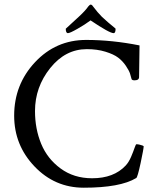

<svg xmlns="http://www.w3.org/2000/svg" viewBox="-20 -829 681 854"><path d="M619.1 -178.7Q619.1 -168 605.5 -104Q591.8 -40 585.9 -37.1Q514.6 5.9 352.5 5.9Q223.6 5.9 133.3 -88.9Q43 -183.6 43 -314.5Q43 -453.1 135.7 -552.2Q228.5 -651.4 363.3 -651.4Q478.5 -651.4 600.6 -627Q598.6 -496.1 598.6 -486.3Q598.6 -471.7 578.1 -471.7Q568.4 -471.7 565.4 -476.6Q562.5 -489.3 558.1 -502.4Q553.7 -515.6 539.6 -536.6Q525.4 -557.6 505.4 -572.8Q485.4 -587.9 448.7 -599.1Q412.1 -610.4 366.2 -610.4Q270.5 -610.4 203.1 -525.9Q135.7 -441.4 135.7 -335Q135.7 -255.9 163.1 -189.5Q190.4 -123 249.5 -79.6Q308.6 -36.1 389.6 -36.1Q486.3 -36.1 539.1 -92.8Q552.7 -107.4 563 -131.3Q573.2 -155.3 578.6 -171.4Q584 -187.5 586.9 -187.5Q592.8 -187.5 601.1 -185.5Q609.4 -183.6 614.3 -181.6ZM485.4 -681.6Q466.8 -681.6 382.8 -738.3Q359.4 -720.7 325.2 -701.2Q291 -681.6 282.2 -681.6Q272.5 -681.6 272.5 -701.2Q276.4 -705.1 297.4 -724.1Q318.4 -743.2 332 -755.9Q359.4 -781.2 373 -800.8Q379.9 -808.6 382.8 -808.6Q388.7 -808.6 393.6 -800.8Q414.1 -773.4 433.6 -753.9Q446.3 -742.2 461.4 -729Q476.6 -715.8 485.4 -709Q494.1 -702.1 494.1 -701.2Q494.1 -681.6 485.4 -681.6Z"/></svg>

Font: Crimson Text
Style: Regular
Weight: 400
Version: Version 0.13